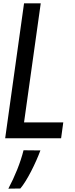

<svg xmlns="http://www.w3.org/2000/svg" viewBox="-20 -798 448 1150"><path d="M359 -65H124L224 -778H124L11 30H346ZM121 102C103 175 69 259 30 332L102 331C142 284 194 179 222 103Z"/></svg>

Font: Smiley Sans Oblique
Style: Regular
Weight: 400
Italic angle: -8°
Designer: oooooohmygosh, Nagisa Chen, Janine Sui, Heda Shi, Jian Li
Foundry: atelierAnchor
Version: Version 2.0.1